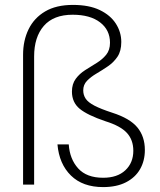

<svg xmlns="http://www.w3.org/2000/svg" viewBox="-20 -752 652 782"><path d="M400 10Q317 10 269 -37Q221 -84 214 -164H260Q264 -104 298.5 -66Q333 -28 400 -28Q458 -28 490.5 -58.5Q523 -89 523 -138Q523 -182 497 -210.5Q471 -239 410 -258Q336 -283 304.5 -309Q273 -335 273 -379Q273 -410 288.5 -431Q304 -452 327 -466.5Q350 -481 373.5 -495.5Q397 -510 412.5 -529Q428 -548 428 -578Q428 -630 387.5 -661Q347 -692 276 -692Q198 -692 158.5 -646.5Q119 -601 119 -522V0H74V-529Q74 -587 96.5 -633Q119 -679 164 -705.5Q209 -732 277 -732Q343 -732 386.5 -711Q430 -690 452 -655.5Q474 -621 474 -581Q474 -544 458.5 -521Q443 -498 419.5 -482Q396 -466 373 -452.5Q350 -439 334.5 -423Q319 -407 319 -384Q319 -365 329 -350Q339 -335 365 -321.5Q391 -308 437 -293Q509 -270 539.5 -233Q570 -196 570 -141Q570 -97 550.5 -63Q531 -29 493 -9.5Q455 10 400 10Z"/></svg>

Font: DM Sans 12pt ExtraLight
Style: Regular
Weight: 250
Version: Version 4.004;gftools[0.9.30]